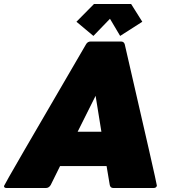

<svg xmlns="http://www.w3.org/2000/svg" viewBox="-59 -942 863 962"><path d="M449 -282 420 -462 330 -282ZM710 0H509Q494 0 491 -15L475 -110H242L195 -15Q186 0 171 0H-26Q-39 0 -39 -10Q-39 -16 372 -720Q380 -734 395 -734H547Q562 -734 566 -720Q727 -22 727 -12Q725 0 710 0ZM543 -762 492 -848 409 -762 324 -833 412 -922H598L654 -833Z"/></svg>

Font: YamahaIndonesia935. App Black
Style: Italic
Weight: 900
Italic angle: -10°
Designer: Dalton Maag Ltd
Foundry: Dalton Maag Ltd
Version: Version 1.002; January 01, 2024; Regular/Italic